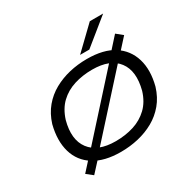

<svg xmlns="http://www.w3.org/2000/svg" viewBox="-212 -1154 1419 1422"><g transform="rotate(-30 498.0 -443.0)"><path d="M453 9Q313 9 226 -46Q139 -101 110.5 -199Q82 -297 114 -424Q138 -501 184 -556Q230 -611 292 -645.5Q354 -680 426 -697Q498 -714 577 -714Q719 -714 804 -659Q889 -604 918.5 -506.5Q948 -409 915 -282Q891 -204 845 -149Q799 -94 737.5 -59.5Q676 -25 603.5 -8Q531 9 453 9ZM459 -79Q543 -79 614 -101.5Q685 -124 737 -173.5Q789 -223 814 -305Q853 -455 788.5 -540.5Q724 -626 571 -626Q488 -626 416.5 -603.5Q345 -581 293.5 -532Q242 -483 216 -401Q176 -252 241 -165.5Q306 -79 459 -79ZM194 59 141 17 229 -80 267 -120 729 -632 762 -672 852 -772 905 -729 817 -632 779 -592 317 -81 285 -40ZM549 -765 736 -945H850L628 -765Z"/></g></svg>

Font: Nunito Sans 7pt Expanded
Style: Italic
Weight: 400
Width: 7
Italic angle: -9°
Designer: Vernon Adams
Foundry: Vernon Adams
Version: Version 3.101;gftools[0.9.27]